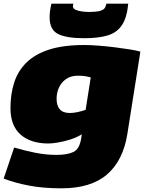

<svg xmlns="http://www.w3.org/2000/svg" viewBox="-35 -805 791 1045"><path d="M-15 167 42 -2Q96 14 155 26Q214 38 272 38Q332 38 365 22Q398 6 407 -52L410 -74Q383 -57 348.5 -46Q314 -35 281.5 -29.5Q249 -24 229 -24Q132 -24 77 -72.5Q22 -121 22 -217Q22 -292 42 -355Q62 -418 108.5 -464Q155 -510 232 -535Q309 -560 424 -560Q458 -560 502 -556.5Q546 -553 590.5 -547.5Q635 -542 672 -536Q709 -530 729 -524L658 -75Q635 69 547.5 144.5Q460 220 299 220Q200 220 122 205Q44 190 -15 167ZM459 -384Q448 -387 431 -390Q414 -393 389 -393Q351 -393 325 -375Q299 -357 286 -328.5Q273 -300 273 -267Q273 -230 290.5 -210Q308 -190 345 -190Q363 -190 385 -194.5Q407 -199 431 -207ZM424 -597Q327 -597 281 -620Q235 -643 235 -711Q235 -745 245 -785H364Q362 -774 362 -771Q362 -758 377 -751.5Q392 -745 412 -742.5Q432 -740 447 -740Q491 -740 510.5 -746Q530 -752 536 -762.5Q542 -773 544 -785H663Q656 -709 628.5 -668Q601 -627 550.5 -612Q500 -597 424 -597Z"/></svg>

Font: Georama Expanded Black
Style: Italic
Weight: 900
Width: 7
Italic angle: -9°
Designer: Jean-Baptiste Levee
Foundry: Production Type
Version: Version 1.000